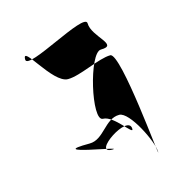

<svg xmlns="http://www.w3.org/2000/svg" viewBox="-68 -667 472 507"><g transform="rotate(-15 167.5 -414.0)"><path d="M187 -346C155 -346 196 -524 229 -524C280 -524 213 -563 213 -600C213 -632 29 -519 29 -550C29 -593 83 -471 125 -471C159 -471 217 -503 249 -503C278 -503 305 -196 305 -224C305 -252 259 -345 231 -345C191 -345 176 -292 136 -292C11 -292 227 -261 190 -261C133 -261 255 -344 255 -300C255 -283 217 -346 187 -346Z"/></g></svg>

Font: CiSf CamouflageKit II
Style: Regular
Weight: 400
Version: Version 1